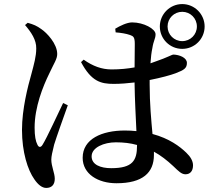

<svg xmlns="http://www.w3.org/2000/svg" viewBox="-20 -864 1040 943"><path d="M765 -734C765 -673 814 -624 875 -624C936 -624 985 -673 985 -734C985 -794 936 -844 875 -844C814 -844 765 -794 765 -734ZM803 -734C803 -774 835 -806 875 -806C915 -806 947 -774 947 -734C947 -694 915 -662 875 -662C835 -662 803 -694 803 -734ZM103 -741C133 -706 159 -668 158 -626C158 -587 147 -549 134 -500C117 -440 88 -329 88 -226C88 -117 116 -29 149 17C166 42 186 59 207 59C234 59 249 43 249 14C249 -14 232 -47 232 -80C232 -96 237 -117 246 -154C257 -190 294 -294 313 -347L290 -358C265 -307 211 -188 189 -153C180 -138 170 -140 164 -153C155 -170 150 -196 150 -237C150 -338 191 -440 222 -503C246 -555 261 -574 261 -599C261 -649 210 -703 183 -721C161 -737 145 -744 116 -752ZM653 -152V-149C653 -75 631 -38 526 -38C474 -38 430 -55 430 -96C430 -140 491 -165 549 -165C587 -165 621 -161 653 -152ZM548 -705C574 -703 599 -699 619 -692C635 -686 642 -682 642 -648L641 -533C608 -527 570 -523 528 -523C480 -523 436 -539 391 -571L378 -559C429 -463 476 -452 539 -452C572 -452 607 -455 641 -459V-451C642 -376 647 -286 650 -220C632 -222 613 -223 593 -223C481 -223 386 -182 386 -89C386 -9 462 36 552 36C681 36 736 -16 736 -103V-119C769 -101 800 -77 831 -48C858 -22 872 -8 891 -8C914 -8 928 -24 928 -52C928 -73 916 -94 895 -114C863 -145 811 -184 729 -206C723 -272 715 -355 715 -449V-471C771 -482 818 -495 842 -504C883 -520 898 -528 898 -555C898 -581 861 -595 832 -596C824 -596 803 -582 744 -562L719 -553C721 -583 724 -608 728 -626C734 -666 744 -673 744 -696C744 -722 686 -754 629 -754C604 -754 569 -737 546 -723Z"/></svg>

Font: Noto Serif CJK JP SemiBold
Style: Regular
Weight: 600
Designer: Ryoko NISHIZUKA 西塚涼子 (kana & ideographs); Frank Grießhammer (Latin, Greek & Cyrillic); Wenlong ZHANG 张文龙 (bopomofo); San
Foundry: Adobe
Version: Version 2.001;hotconv 1.1.0;makeotfexe 2.6.0